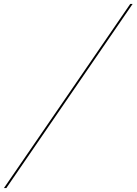

<svg xmlns="http://www.w3.org/2000/svg" viewBox="-50 -800 690 970"><path d="M608 -780 -30 150H-18L620 -780Z"/></svg>

Font: Bodoni* 24pt Fatface
Style: Italic
Weight: 900
Italic angle: -13°
Version: Version 2.3